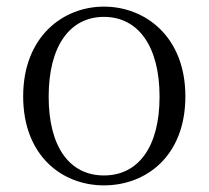

<svg xmlns="http://www.w3.org/2000/svg" viewBox="-20 -546 630 580"><path d="M294 14C421 14 540 -74 540 -255C540 -435 419 -526 294 -526C170 -526 50 -435 50 -255C50 -75 168 14 294 14ZM294 -16C191 -16 127 -101 127 -254C127 -407 191 -495 294 -495C397 -495 462 -407 462 -254C462 -101 397 -16 294 -16Z"/></svg>

Font: Noto Serif JP Light
Style: Regular
Weight: 300
Designer: Ryoko NISHIZUKA 西塚涼子 (kana & ideographs); Frank Grießhammer (Latin, Greek & Cyrillic); Wenlong ZHANG 张文龙 (bopomofo); San
Foundry: Adobe
Version: Version 2.001;hotconv 1.1.0;makeotfexe 2.6.0